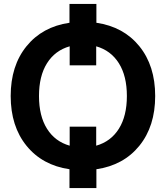

<svg xmlns="http://www.w3.org/2000/svg" viewBox="-20 -850 838 970"><path d="M467 -735Q604 -715 684 -616.5Q764 -518 764 -365Q764 -212 684 -113.5Q604 -15 467 5V100H331V5Q194 -15 114 -113.5Q34 -212 34 -365Q34 -518 114 -616.5Q194 -715 331 -735V-830H467ZM332 -114V-210H466V-114Q540 -135 580.5 -199.5Q621 -264 621 -365Q621 -466 580.5 -530.5Q540 -595 466 -616V-520H332V-616Q258 -595 217.5 -530.5Q177 -466 177 -365Q177 -264 217.5 -199.5Q258 -135 332 -114Z"/></svg>

Font: Mplus 1p Bold
Style: Bold
Weight: 700
Version: Version 1.061